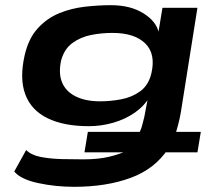

<svg xmlns="http://www.w3.org/2000/svg" viewBox="-20 -531 841 741"><path d="M266 190Q194 190 127 175.5Q60 161 35 131L81 48Q101 68 138.5 75Q176 82 219.5 83Q263 84 302 84Q359 84 401 74Q443 64 474 49L487 57H306L319 -22H517L520 -23Q526 -36 529.5 -50.5Q533 -65 537 -80L551 -154L556 -155Q537 -122 500.5 -96.5Q464 -71 417.5 -57.5Q371 -44 323 -44Q226 -44 163 -75Q100 -106 77.5 -167Q55 -228 75 -317Q90 -383 126 -422Q162 -461 208.5 -480Q255 -499 307 -505Q359 -511 408 -511Q484 -511 534.5 -479Q585 -447 593 -403L590 -398L607 -501H742L678 -98Q674 -74 667 -47.5Q660 -21 654 -2L642 -22H755L742 57H606L629 43Q578 121 484 155.5Q390 190 266 190ZM366 -140Q408 -140 449 -148Q490 -156 521.5 -179Q553 -202 564 -247Q582 -323 540.5 -363.5Q499 -404 414 -404Q372 -404 331.5 -396Q291 -388 259.5 -365Q228 -342 216 -298Q205 -248 219.5 -213Q234 -178 272 -159Q310 -140 366 -140Z"/></svg>

Font: Nunito Sans 7pt Expanded
Style: Bold Italic
Weight: 700
Width: 7
Italic angle: -9°
Designer: Vernon Adams
Foundry: Vernon Adams
Version: Version 3.101;gftools[0.9.27]